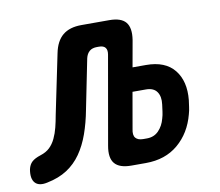

<svg xmlns="http://www.w3.org/2000/svg" viewBox="-158 -629 824 718"><g transform="rotate(-10 254.5 -270.0)"><path d="M88 -462Q97 -507 123 -528.5Q149 -550 194 -550H300Q345 -550 362.5 -528.5Q380 -507 373 -462L355 -361H406Q479 -361 513.5 -318Q548 -275 541 -204Q539 -191 537.5 -178.5Q536 -166 532 -152Q514 -83 465 -41.5Q416 0 342 0H287Q242 0 224 -21.5Q206 -43 214 -88L273 -424Q276 -441 269 -450Q262 -459 245 -459H237Q219 -459 208.5 -450Q198 -441 194 -424L156 -235Q147 -187 132.5 -146Q118 -105 96 -73.5Q74 -42 42.5 -21.5Q11 -1 -34 8Q-66 15 -80.5 -1Q-95 -17 -89 -52Q-85 -70 -74 -80Q-63 -90 -41 -97Q-19 -104 -5.5 -117Q8 -130 17 -149Q26 -168 31.5 -190Q37 -212 41 -235ZM339 -271 315 -134Q310 -111 319 -100.5Q328 -90 348 -90H362Q389 -90 406.5 -108Q424 -126 431 -153Q435 -166 436.5 -178.5Q438 -191 440 -205Q444 -235 431.5 -253Q419 -271 390 -271Z"/></g></svg>

Font: Maple Mono NL SemiBold
Style: Italic
Weight: 600
Italic angle: -10°
Monospace: yes
Designer: subframe7536
Version: Version 7.000